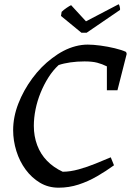

<svg xmlns="http://www.w3.org/2000/svg" viewBox="-20 -859 608 891"><path d="M252 12Q204 12 165.5 -11Q127 -34 99 -72Q71 -110 56 -158Q41 -206 41 -255Q41 -316 65 -378Q89 -440 130 -495.5Q171 -551 222 -589Q248 -609 275 -623Q302 -637 330.5 -644.5Q359 -652 387 -652Q412 -652 446 -647.5Q480 -643 513 -635Q546 -627 565 -618L568 -609L525 -440H476V-551Q454 -562 431 -568Q408 -574 372 -574Q338 -574 306.5 -569.5Q275 -565 252 -557Q226 -533 205 -500Q184 -467 168.5 -429Q153 -391 145 -351.5Q137 -312 137 -275Q137 -227 152.5 -185.5Q168 -144 198 -113Q228 -82 271 -62Q305 -62 345 -73Q385 -84 424 -100Q463 -116 494 -129L509 -92Q472 -65 430.5 -41Q389 -17 344.5 -2.5Q300 12 252 12ZM358 -707 263 -785 266 -804Q275 -813 289 -822.5Q303 -832 310 -835L379 -760L530 -839Q533 -839 535.5 -828.5Q538 -818 537 -813L382 -707Z"/></svg>

Font: Labrada
Style: Italic
Weight: 400
Italic angle: -7°
Designer: Mercedes Jáuregui
Foundry: Omnibus-Type Team
Version: Version 1.000